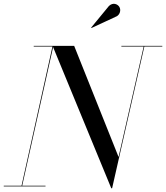

<svg xmlns="http://www.w3.org/2000/svg" viewBox="-55 -995 886 1025"><path d="M569 -908.5C585 -918 592 -941 582.5 -957.5C573 -974 547.5 -983.5 526.5 -963L431.5 -847.5L433.5 -845.5ZM-35 -3.5V0H188V-3.5H63.5L228.5 -743.5L539 10H543.5L715.5 -746.5H811.5V-750H593V-746.5H712L578 -157L341 -750H125V-746.5H225L60 -3.5Z"/></svg>

Font: Bodoni* 48pt
Style: Italic
Weight: 400
Italic angle: -13°
Version: Version 2.3